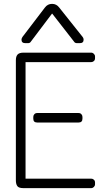

<svg xmlns="http://www.w3.org/2000/svg" viewBox="-20 -972 540 992"><path d="M102 -700H451Q459 -700 465 -694Q471 -688 471 -680V-671Q471 -662 465 -656.5Q459 -651 451 -651H112V-49H451Q459 -49 465 -43.5Q471 -38 471 -29V-20Q471 -12 465 -6Q459 0 451 0H101Q77 0 69.5 -10.5Q62 -21 62 -40V-661Q62 -681 71 -690.5Q80 -700 102 -700ZM172 -388H386Q395 -388 400.5 -382Q406 -376 406 -368V-359Q406 -339 386 -339H172Q152 -339 152 -359V-368Q152 -376 157.5 -382Q163 -388 172 -388ZM212 -933Q226 -952 249 -952Q272 -952 286 -933L407 -781Q412 -775 412 -767Q412 -749 392 -749H379Q368 -749 364 -755L251 -900L249 -902L138 -755Q134 -749 124 -749H111Q91 -749 91 -767Q91 -773 96 -781Z"/></svg>

Font: Text Me One
Style: Regular
Weight: 400
Designer: Julia Petretta
Foundry: Julia Petretta
Version: Version 1.003